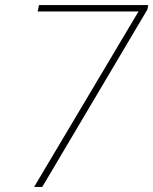

<svg xmlns="http://www.w3.org/2000/svg" viewBox="-20 -734 602 754"><path d="M114 0 524 -689H128L133 -714H562L559 -697L146 0Z"/></svg>

Font: Noto Sans Thin
Style: Italic
Weight: 100
Italic angle: -12°
Designer: Monotype Design Team
Foundry: Monotype Imaging Inc.
Version: Version 2.013; ttfautohint (v1.8.4.7-5d5b)